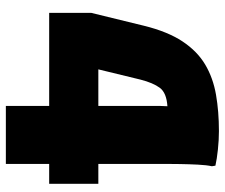

<svg xmlns="http://www.w3.org/2000/svg" viewBox="-76 -692 768 656"><g transform="rotate(90 308.0 -364.0)"><path d="M342 0V-148H24V-292L68 -472Q88 -553 121.5 -603.5Q155 -654 200.5 -681Q246 -708 303.5 -718Q361 -728 428 -728Q458 -728 491 -724.5Q524 -721 546 -716L548 -704Q544 -686 542.5 -656Q541 -626 540.5 -595Q540 -564 540 -544V-316H608V-148H540V0ZM252 -460 217 -316H342V-504Q342 -517 342 -528.5Q342 -540 343 -552Q297 -549 280 -526Q263 -503 252 -460Z"/></g></svg>

Font: Kufam Black
Style: Regular
Weight: 900
Designer: Wael Morcos, Artur Schmal
Foundry: Original Type
Version: Version 1.301; ttfautohint (v1.8.3)